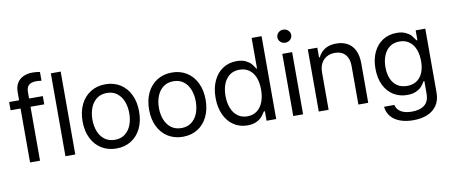

<svg xmlns="http://www.w3.org/2000/svg" viewBox="-78 -1071 3790 1613"><g transform="rotate(-10 1817.0 -265.0)"><path d="M304.7 -460H187.5V0H102.5V-460H17.6V-530.3H102.5V-602.5Q102.5 -645 120.8 -676Q139.2 -707 173.3 -723.6Q207.5 -740.2 253.9 -740.2Q281.2 -740.2 316.4 -734.4V-659.2Q293 -663.1 272.5 -663.1Q228.5 -663.1 208 -644Q187.5 -625 187.5 -584V-530.3H304.7Z M488.3 0H404.3V-707H488.3Z M596.7 -262.7Q596.7 -344.2 627 -406.5Q657.2 -468.8 712.2 -502.9Q767.1 -537.1 838.9 -537.1Q910.2 -537.1 964.6 -502.9Q1019 -468.8 1049.1 -406.5Q1079.1 -344.2 1079.1 -262.7Q1079.1 -181.2 1049.1 -119.1Q1019 -57.1 964.6 -23.2Q910.2 10.7 838.9 10.7Q767.1 10.7 712.2 -23.2Q657.2 -57.1 627 -119.1Q596.7 -181.2 596.7 -262.7ZM995.1 -262.7Q995.1 -317.4 977.8 -362.8Q960.4 -408.2 925.3 -435.5Q890.1 -462.9 838.9 -462.9Q786.6 -462.9 751.2 -435.5Q715.8 -408.2 698.2 -362.8Q680.7 -317.4 680.7 -262.7Q680.7 -208 698.2 -162.8Q715.8 -117.7 751.2 -90.6Q786.6 -63.5 838.9 -63.5Q890.1 -63.5 925.3 -90.6Q960.4 -117.7 977.8 -162.8Q995.1 -208 995.1 -262.7Z M1164.1 -262.7Q1164.1 -344.2 1194.3 -406.5Q1224.6 -468.8 1279.5 -502.9Q1334.5 -537.1 1406.2 -537.1Q1477.5 -537.1 1532 -502.9Q1586.4 -468.8 1616.5 -406.5Q1646.5 -344.2 1646.5 -262.7Q1646.5 -181.2 1616.5 -119.1Q1586.4 -57.1 1532 -23.2Q1477.5 10.7 1406.2 10.7Q1334.5 10.7 1279.5 -23.2Q1224.6 -57.1 1194.3 -119.1Q1164.1 -181.2 1164.1 -262.7ZM1562.5 -262.7Q1562.5 -317.4 1545.2 -362.8Q1527.8 -408.2 1492.7 -435.5Q1457.5 -462.9 1406.2 -462.9Q1354 -462.9 1318.6 -435.5Q1283.2 -408.2 1265.6 -362.8Q1248 -317.4 1248 -262.7Q1248 -208 1265.6 -162.8Q1283.2 -117.7 1318.6 -90.6Q1354 -63.5 1406.2 -63.5Q1457.5 -63.5 1492.7 -90.6Q1527.8 -117.7 1545.2 -162.8Q1562.5 -208 1562.5 -262.7Z M1731.4 -263.7Q1731.4 -346.2 1760.3 -408.2Q1789.1 -470.2 1840.3 -503.7Q1891.6 -537.1 1958 -537.1Q2004.9 -537.1 2035.6 -521.7Q2066.4 -506.3 2081.1 -489Q2095.7 -471.7 2111.3 -446.3H2117.2V-707H2202.1V0H2120.1V-81.1H2111.3Q2094.7 -55.2 2079.8 -37.6Q2064.9 -20 2034.2 -4.6Q2003.4 10.7 1957 10.7Q1891.1 10.7 1840.1 -22.9Q1789.1 -56.6 1760.3 -118.9Q1731.4 -181.2 1731.4 -263.7ZM2120.1 -265.6Q2120.1 -324.7 2102.8 -368.9Q2085.4 -413.1 2051.3 -437.5Q2017.1 -461.9 1968.8 -461.9Q1919.4 -461.9 1885.3 -436.3Q1851.1 -410.6 1833.7 -366.2Q1816.4 -321.8 1816.4 -265.6Q1816.4 -208 1833.7 -162.4Q1851.1 -116.7 1885.5 -90.6Q1919.9 -64.5 1968.8 -64.5Q2016.1 -64.5 2050.3 -89.6Q2084.5 -114.7 2102.3 -160.4Q2120.1 -206.1 2120.1 -265.6Z M2347.7 -530.3H2431.6V0H2347.7ZM2331.1 -673.8Q2331.1 -697.3 2348.1 -713.4Q2365.2 -729.5 2389.6 -729.5Q2414.1 -729.5 2431.6 -713.4Q2449.2 -697.3 2449.2 -673.8Q2449.2 -650.4 2431.6 -634.3Q2414.1 -618.2 2389.6 -618.2Q2365.2 -618.2 2348.1 -634.3Q2331.1 -650.4 2331.1 -673.8Z M2649.4 0H2565.4V-530.3H2646.5V-447.3H2653.3Q2673.3 -489.7 2711.7 -513.4Q2750 -537.1 2808.6 -537.1Q2863.3 -537.1 2903.3 -514.9Q2943.4 -492.7 2965.3 -447.8Q2987.3 -402.8 2987.3 -336.9V0H2903.3V-331.1Q2903.3 -392.6 2871.6 -427.2Q2839.8 -461.9 2783.2 -461.9Q2744.1 -461.9 2713.9 -445.1Q2683.6 -428.2 2666.5 -395.8Q2649.4 -363.3 2649.4 -318.4Z M3112.3 55.7H3200.2Q3209 95.7 3244.4 116.2Q3279.8 136.7 3336.9 136.7Q3407.2 136.7 3445.3 105.5Q3483.4 74.2 3483.4 9.8V-97.7H3476.6Q3462.4 -73.7 3446.8 -55.7Q3431.2 -37.6 3400.1 -22.7Q3369.1 -7.8 3322.3 -7.8Q3257.3 -7.8 3206.1 -39.6Q3154.8 -71.3 3125.7 -131.1Q3096.7 -190.9 3096.7 -272.5Q3096.7 -352.5 3125.5 -412.6Q3154.3 -472.7 3205.6 -504.9Q3256.8 -537.1 3323.2 -537.1Q3369.6 -537.1 3400.6 -522Q3431.6 -506.8 3445.1 -491Q3458.5 -475.1 3478.5 -446.3H3485.4V-530.3H3567.4V14.6Q3567.4 80.6 3537.4 124.3Q3507.3 168 3455.6 189Q3403.8 210 3336.9 210Q3272.9 210 3223.9 191.9Q3174.8 173.8 3146 139.2Q3117.2 104.5 3112.3 55.7ZM3485.4 -269.5Q3485.4 -326.7 3467.8 -370.1Q3450.2 -413.6 3416.3 -437.7Q3382.3 -461.9 3334 -461.9Q3284.7 -461.9 3250.5 -436.5Q3216.3 -411.1 3199 -367.4Q3181.6 -323.7 3181.6 -269.5Q3181.6 -213.9 3199 -171.9Q3216.3 -129.9 3250.5 -106.4Q3284.7 -83 3334 -83Q3406.2 -83 3445.8 -132.1Q3485.4 -181.2 3485.4 -269.5Z"/></g></svg>

Font: Pretendard Std
Style: Regular
Weight: 400
Designer: Base glyphs from Inter by Rasmus Andersson; Hangeul glyphs from Noto Sans CJK(Source Han Sans) by Jang Soo-young and Kan
Foundry: Kil Hyung-jin
Version: Version 1.309